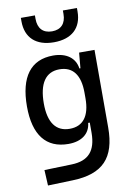

<svg xmlns="http://www.w3.org/2000/svg" viewBox="-107 -849 800 1149"><g transform="rotate(-10 293.0 -275.0)"><path d="M88.9 233.4 240.2 228.5C423.8 222.7 503.9 138.7 503.9 -45.9V-517.6H410.2L401.9 -423.8H395.5C386.7 -488.8 334 -527.3 253.4 -527.3C117.7 -527.3 46.9 -433.6 46.9 -253.9C46.9 -80.6 117.7 9.8 253.4 9.8C333 9.8 384.3 -28.8 390.6 -93.8H400.4V-30.3C399.4 76.2 354.5 130.9 250 133.8L84 138.7ZM400.4 -276.4V-241.2C400.4 -134.3 357.9 -78.1 276.4 -78.1C192.9 -78.1 149.4 -138.2 149.4 -253.9C149.4 -376 192.9 -439.5 276.4 -439.5C357.9 -439.5 400.4 -383.3 400.4 -276.4ZM273.4 -604.5C381.8 -604.5 443.8 -661.6 443.8 -761.7V-782.7H358.4V-761.7C358.4 -703.6 328.1 -670.9 273.4 -670.9C218.8 -670.9 188.5 -703.6 188.5 -761.7V-782.7H103V-761.7C103 -661.6 165 -604.5 273.4 -604.5Z"/></g></svg>

Font: CaskaydiaCove Nerd Font
Style: Regular
Weight: 400
Designer: Aaron Bell
Foundry: Saja Typeworks
Version: Version 2111.1;Nerd Fonts 2.3.3